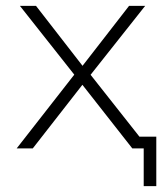

<svg xmlns="http://www.w3.org/2000/svg" viewBox="-20 -507 554 656"><path d="M471 129V0H437V-40H514V129ZM37 0 244 -265V-239L48 -487H103L266 -277H258L421 -487H476L282 -242V-261L488 0H432L257 -223H266L92 0Z"/></svg>

Font: Nunito Sans 10pt ExtraLight
Style: Regular
Weight: 250
Designer: Vernon Adams
Foundry: Vernon Adams
Version: Version 3.101;gftools[0.9.27]